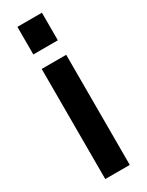

<svg xmlns="http://www.w3.org/2000/svg" viewBox="-198 -779 625 814"><g transform="rotate(-30 114.0 -372.5)"><path d="M54 -610V-745H174V-610ZM54 0V-539H174V0Z"/></g></svg>

Font: Plus Jakarta Display Medium
Style: Regular
Weight: 500
Designer: Gumpita Rahayu
Foundry: Tokotype Studio
Version: Version 1.000